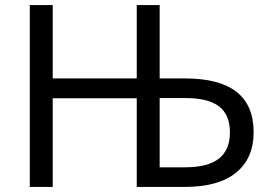

<svg xmlns="http://www.w3.org/2000/svg" viewBox="-20 -734 1067 754"><path d="M97 0V-714H187V-426H517V-714H607V-426H707Q976 -426 976 -215Q976 -112 907 -56Q838 0 707 0H517V-348H187V0ZM607 -77H707Q797 -77 840 -111.5Q883 -146 883 -214Q883 -283 840.5 -316Q798 -349 707 -349H607Z"/></svg>

Font: Noto Sans Living
Style: Regular
Weight: 400
Designer: Monotype Design Team
Foundry: Monotype Imaging Inc.
Version: Version 2.013; ttfautohint (v1.8.4.7-5d5b)